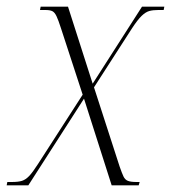

<svg xmlns="http://www.w3.org/2000/svg" viewBox="-42 -556 513 576"><path d="M-22 0 -20 -10H-7Q13 -10 24 -13.5Q35 -17 45.5 -28Q56 -39 72 -64L206 -272L141 -471Q133 -496 127.5 -507.5Q122 -519 115 -522.5Q108 -526 94 -526H78L80 -536H162L236 -305L384 -536H451L449 -526H433Q417 -526 406 -523Q395 -520 383 -508.5Q371 -497 354 -471L240 -294L317 -56Q324 -36 328.5 -26.5Q333 -17 341.5 -13.5Q350 -10 368 -10H377L374 0H293L210 -260L43 0Z"/></svg>

Font: Noto Serif Display SemiCondensed ExtraLight
Style: Italic
Weight: 200
Width: 4
Italic angle: -12°
Designer: Monotype Design Team
Foundry: Monotype Imaging Inc.
Version: Version 2.009